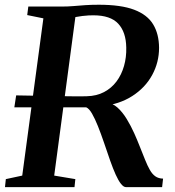

<svg xmlns="http://www.w3.org/2000/svg" viewBox="-26 -770 720 790"><path d="M-5.5 0 -2 -33 65.5 -47.5 152.5 -694.5 86 -708 90.5 -743H226Q253 -743 276.5 -745Q300 -747 324.8 -748.8Q349.5 -750.5 380.5 -750.5Q472 -750.5 526 -730Q580 -709.5 604 -670Q628 -630.5 628.5 -573.5Q628.5 -513.5 600.2 -461.5Q572 -409.5 518.5 -375Q465 -340.5 390 -332.5L412.5 -346Q436 -346.5 457 -327.8Q478 -309 495.5 -280.2Q513 -251.5 526.2 -221.8Q539.5 -192 548 -170Q561 -137.5 571 -112.5Q581 -87.5 590.8 -70.5Q600.5 -53.5 613.2 -44.5Q626 -35.5 645 -35L641 0H492.5Q482.5 0 471.8 -13.5Q461 -27 450 -51.5Q439 -76 427.5 -108.5Q414.5 -146 402 -182.8Q389.5 -219.5 377 -250.8Q364.5 -282 352.5 -302.8Q340.5 -323.5 328.5 -328.5Q323.5 -328.5 312.8 -328.5Q302 -328.5 282.2 -328.5Q262.5 -328.5 230 -328.5Q197.5 -328.5 149.2 -328.5Q101 -328.5 33 -328.5L40.5 -377.5Q97.5 -376.5 140.2 -375.8Q183 -375 214 -374.5Q245 -374 265.8 -373.8Q286.5 -373.5 299.8 -373.5Q313 -373.5 320.2 -373.8Q327.5 -374 331 -374Q371.5 -375 402.2 -391.2Q433 -407.5 453.5 -435Q474 -462.5 484.2 -498.2Q494.5 -534 493.5 -574.5Q492.5 -638 460.5 -672.5Q428.5 -707 358.5 -707Q350.5 -707 338.2 -706.5Q326 -706 312.5 -704.2Q299 -702.5 287 -700.2Q275 -698 267 -695L287.5 -725L197 -47.5L284 -33L280.5 0Z"/></svg>

Font: Merriweather 72pt SemiBold
Style: Italic
Weight: 600
Italic angle: -7.8°
Version: Version 2.101